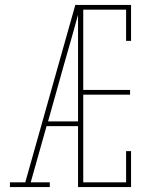

<svg xmlns="http://www.w3.org/2000/svg" viewBox="-20 -755 640 775"><path d="M20 0V-19H82L284 -735H306Q289 -674 272 -612.5Q255 -551 237 -490L174 -265H295V-246H168L104 -19H181V0ZM295 0V-735H509V-590H489V-716H316V-392H505V-373H316V-19H489V-145H509V0Z"/></svg>

Font: Iosevka Slab Thin Extended
Style: Regular
Weight: 100
Width: 7
Monospace: yes
Designer: Belleve Invis
Foundry: Belleve Invis
Version: Version 11.1.1; ttfautohint (v1.8.3)